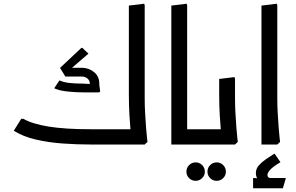

<svg xmlns="http://www.w3.org/2000/svg" viewBox="-20 -776 1592 1031"><path d="M340 -389 302 -411 417 -519H422L455 -488ZM426 -280Q388 -280 343.5 -284.5Q299 -289 271 -302L299 -344H300Q322 -334 353.5 -330.5Q385 -327 426 -327ZM331 -365 302 -412H418V-365ZM426 -280V-327Q441 -327 454 -325.5Q467 -324 467 -324V-280ZM466 -280Q464 -294 463 -306.5Q462 -319 462 -329H513Q513 -319 515 -307Q517 -295 518 -285L512 -280ZM462 -329Q462 -344 449.5 -354.5Q437 -365 418 -365H342V-370L347 -412H418Q457 -412 485 -389Q513 -366 513 -329Z M467 0Q392 0 315.5 -5.5Q239 -11 171 -27Q103 -43 54 -74L94 -138H105Q155 -110 243 -96Q331 -82 467 -82H681L680 0ZM672 -303V-746L754 -756L757 -748V-303ZM681 0 684 -42Q684 -42 681 -74.5Q678 -107 675 -158Q672 -209 672 -265V-352L754 -362L757 -354V-247Q757 -206 759.5 -165Q762 -124 764.5 -89.5Q767 -55 769.5 -34.5Q772 -14 772 -14L757 0ZM586 0V-82H692V0ZM586 0Q575 0 570.5 -12Q566 -24 566 -42Q566 -60 570.5 -71Q575 -82 586 -82Z M985 0 900 -1V-746L982 -756L985 -748ZM900 0V-82H1071V0ZM1071 0V-82Q1083 -82 1087 -71Q1091 -60 1091 -42Q1091 -24 1087 -12Q1083 0 1071 0Z M1030 195Q1010 195 995.5 180.5Q981 166 981 146Q981 125 995.5 110.5Q1010 96 1031 96Q1051 96 1065.5 110.5Q1080 125 1080 146Q1080 166 1065.5 180.5Q1051 195 1030 195ZM1143 195Q1123 195 1108.5 180.5Q1094 166 1094 146Q1094 125 1108.5 110.5Q1123 96 1144 96Q1164 96 1178.5 110.5Q1193 125 1193 146Q1193 166 1178.5 180.5Q1164 195 1143 195Z M1166 0 1169 -42Q1169 -42 1166 -74.5Q1163 -107 1160 -158Q1157 -209 1157 -265V-352L1239 -362L1242 -354V-247Q1242 -206 1244.5 -165Q1247 -124 1249.5 -89.5Q1252 -55 1254.5 -34.5Q1257 -14 1257 -14L1242 0ZM1071 0V-82H1177V0ZM1071 0Q1060 0 1055.5 -12Q1051 -24 1051 -42Q1051 -60 1055.5 -71Q1060 -82 1071 -82Z M1369 196Q1354 175 1354 154Q1354 130 1370 112Q1386 94 1408.5 78.5Q1431 63 1452 50H1455L1486 95Q1444 120 1430 136.5Q1416 153 1416 163Q1416 171 1420.5 175.5Q1425 180 1433 180ZM1339 235V180H1342Q1354 180 1363 182Q1372 184 1372 184L1387 180H1514V184L1499 235Z M1384 0V-746L1466 -756L1469 -748V-247Q1469 -206 1471.5 -165Q1474 -124 1476.5 -89.5Q1479 -55 1481.5 -34.5Q1484 -14 1484 -14L1469 0Z"/></svg>

Font: Fustat Medium
Style: Regular
Weight: 500
Designer: Mohamed Gaber, Khaled Hosny, Laura Garcia Mut
Foundry: Kief Type Foundry, Alif Type Foundry, Hard Type Foundry
Version: Version 1.007